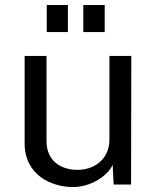

<svg xmlns="http://www.w3.org/2000/svg" viewBox="-20 -743 620 772"><path d="M253 -723H168V-614H253ZM401 -723H315V-614H401ZM273 9C341 10 411 -33 433 -80L437 -1H507L508 -518H420V-181C419 -101 358 -60 291 -60C235 -60 167 -88 167 -176V-518H79V-167C79 -39 187 9 273 9Z"/></svg>

Font: United Sans
Style: Regular
Weight: 400
Designer: Pablo Impallari, Rodrigo Fuenzalida (Modified by Dan O. Williams)
Version: Version 1.000;PS 001.000;hotconv 1.0.88;makeotf.lib2.5.64775